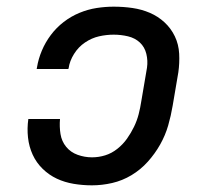

<svg xmlns="http://www.w3.org/2000/svg" viewBox="-20 -548 640 576"><path d="M256 8Q228 8 201 3.5Q174 -1 150.5 -12Q127 -23 108 -41.5Q89 -60 78 -84Q67 -108 64 -135.5Q61 -163 65 -191H160Q158 -168 161.5 -146Q165 -124 178.5 -107.5Q192 -91 213 -83.5Q234 -76 256 -76Q276 -76 295.5 -82Q315 -88 332 -101.5Q349 -115 361 -132Q373 -149 382 -167.5Q391 -186 396 -205.5Q401 -225 404 -245L421 -345Q424 -366 419 -386.5Q414 -407 399.5 -420.5Q385 -434 364 -439Q343 -444 321 -444Q299 -444 277 -439Q255 -434 235 -420.5Q215 -407 202 -386Q189 -365 186 -344L185 -341H90L91 -346Q95 -371 105.5 -396Q116 -421 132.5 -443Q149 -465 171 -482Q193 -499 218.5 -509.5Q244 -520 270 -524Q296 -528 321 -528Q350 -528 377.5 -524Q405 -520 429.5 -509.5Q454 -499 473.5 -481Q493 -463 504.5 -439Q516 -415 517.5 -387Q519 -359 515 -331L498 -231Q493 -201 484.5 -171.5Q476 -142 460.5 -114.5Q445 -87 423.5 -63Q402 -39 374.5 -22.5Q347 -6 316.5 1Q286 8 256 8Z"/></svg>

Font: Iosevka Etoile Medium
Style: Italic
Weight: 500
Italic angle: -9°
Designer: Belleve Invis
Foundry: Belleve Invis
Version: Version 22.1.2; ttfautohint (v1.8.4)